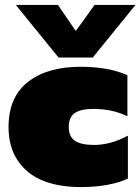

<svg xmlns="http://www.w3.org/2000/svg" viewBox="-20 -758 576 788"><path d="M220.2 -522 44.9 -737.8H217.8L291 -630.9L368.2 -737.8H536.1L360.8 -522ZM312 9.8Q222.7 9.8 157.2 -16.1Q91.8 -42 53.5 -98.1Q15.1 -154.3 15.1 -236.8Q15.1 -359.4 94.5 -421.6Q173.8 -483.9 310.1 -483.9Q426.3 -483.9 502.9 -449.2V-280.8Q440.9 -311 363.8 -311Q311 -311 286.6 -293.9Q262.2 -276.9 262.2 -236.8Q262.2 -197.3 287.6 -180.2Q313 -163.1 366.2 -163.1Q433.6 -163.1 504.9 -201.2V-24.9Q428.2 9.8 312 9.8Z"/></svg>

Font: Kanit Black
Style: Regular
Weight: 900
Designer: Katatrad Team
Foundry: CadsonDemak
Version: Version 1.000;PS 001.000;hotconv 1.0.88;makeotf.lib2.5.64775